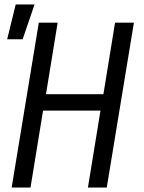

<svg xmlns="http://www.w3.org/2000/svg" viewBox="-20 -836 640 856"><path d="M32 0 153 -735H237L185 -416H441L493 -735H577L456 0H372L428 -343H172L116 0ZM12 -661 50 -816H134L81 -661Z"/></svg>

Font: Iosevka Extended
Style: Italic
Weight: 400
Width: 7
Italic angle: -9°
Monospace: yes
Designer: Belleve Invis
Foundry: Belleve Invis
Version: Version 32.5.0; ttfautohint (v1.8.4)